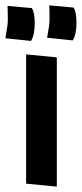

<svg xmlns="http://www.w3.org/2000/svg" viewBox="-28 -679 304 713"><path d="M69 -477 183 -466V14L69 3ZM0 -657 90 -649Q101 -633 101 -592Q101 -549 87 -527L-8 -537Q1 -586 1 -603Q1 -639 0 -657ZM155 -659 245 -651Q256 -635 256 -594Q256 -551 242 -529L147 -539Q156 -588 156 -605Q156 -641 155 -659Z"/></svg>

Font: Boogaloo
Style: Regular
Weight: 400
Designer: John Vargas Beltran
Foundry: John Vargas Beltran
Version: Version 1.001